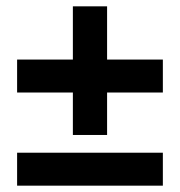

<svg xmlns="http://www.w3.org/2000/svg" viewBox="-20 -586 568 606"><path d="M210 -160V-294H34V-398H210V-566H318V-398H494V-294H318V-160ZM34 0V-104H494V0Z"/></svg>

Font: Mada
Style: Bold
Weight: 700
Designer: Khaled Hosny
Version: Version 1.5